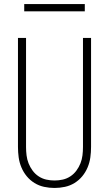

<svg xmlns="http://www.w3.org/2000/svg" viewBox="-20 -923 540 951"><path d="M250 8Q224 8 198.5 2.5Q173 -3 151 -16.5Q129 -30 112.5 -50Q96 -70 86 -94Q76 -118 72.5 -143.5Q69 -169 69 -195V-735H109V-195Q109 -174 111.5 -153.5Q114 -133 121.5 -114Q129 -95 141.5 -78Q154 -61 171.5 -49.5Q189 -38 209 -33.5Q229 -29 250 -29Q271 -29 291 -33.5Q311 -38 328.5 -49.5Q346 -61 358.5 -78Q371 -95 378.5 -114Q386 -133 388.5 -153.5Q391 -174 391 -195V-735H431V-195Q431 -169 427.5 -143.5Q424 -118 414 -94Q404 -70 387.5 -50Q371 -30 349 -16.5Q327 -3 301.5 2.5Q276 8 250 8ZM400 -867H100V-903H400Z"/></svg>

Font: Iosevka Term Curly Extralight
Style: Regular
Weight: 200
Designer: Belleve Invis
Foundry: Belleve Invis
Version: Version 32.3.0